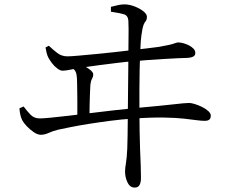

<svg xmlns="http://www.w3.org/2000/svg" viewBox="-20 -792 1040 869"><path d="M590 57Q568 57 557 33.5Q546 10 546 -16Q546 -31 550 -53.5Q554 -76 556 -119Q557 -138 557.5 -179Q558 -220 558.5 -272Q559 -324 559.5 -376.5Q560 -429 560.5 -472.5Q561 -516 561 -540Q561 -571 561.5 -601.5Q562 -632 562 -658Q562 -684 561 -699Q559 -722 540.5 -727.5Q522 -733 482 -739V-761Q500 -766 517 -769.5Q534 -773 549 -772Q569 -771 591.5 -762Q614 -753 629.5 -740.5Q645 -728 645 -716Q645 -702 637.5 -693.5Q630 -685 625 -662Q619 -631 617 -603.5Q615 -576 614 -542Q613 -516 612 -476Q611 -436 611 -388Q611 -340 611 -290Q611 -240 612 -195Q613 -150 614 -116Q616 -78 617 -41.5Q618 -5 618 13Q618 34 611.5 45.5Q605 57 590 57ZM330 -253Q330 -268 330 -291Q330 -314 330 -338Q330 -362 329.5 -382Q329 -402 329 -413Q329 -442 326 -456Q323 -470 315 -477.5Q307 -485 292 -492L295 -505Q311 -505 323 -504Q335 -503 350 -497Q360 -494 372 -487Q384 -480 393 -471.5Q402 -463 402 -455Q402 -445 396.5 -435.5Q391 -426 389 -408Q388 -388 387 -364.5Q386 -341 385.5 -313.5Q385 -286 385 -254ZM165 -182Q150 -182 132.5 -194Q115 -206 101 -221Q87 -236 81 -247Q75 -259 72 -272.5Q69 -286 68 -302L87 -310Q101 -291 117.5 -273.5Q134 -256 160 -256Q175 -256 210.5 -259.5Q246 -263 293.5 -268.5Q341 -274 392.5 -280.5Q444 -287 493.5 -292.5Q543 -298 583 -302Q651 -308 695.5 -312.5Q740 -317 767 -320Q794 -323 809.5 -324.5Q825 -326 836 -326Q846 -326 862 -321Q878 -316 894.5 -308Q911 -300 922.5 -289.5Q934 -279 934 -269Q934 -255 926.5 -250Q919 -245 908 -245Q892 -245 870 -248Q848 -251 812.5 -255Q777 -259 720.5 -260Q664 -261 578 -255Q532 -252 481.5 -245.5Q431 -239 383.5 -231.5Q336 -224 299 -216.5Q262 -209 243 -205Q219 -199 200.5 -190.5Q182 -182 165 -182ZM263 -472Q253 -472 239.5 -482Q226 -492 215 -506.5Q204 -521 198 -533Q194 -541 191 -553Q188 -565 186 -577L201 -585Q220 -567 239.5 -552Q259 -537 285 -537Q301 -537 334 -540Q367 -543 410 -547Q453 -551 498 -556Q543 -561 584.5 -566Q626 -571 657 -574.5Q688 -578 700 -580Q729 -585 746 -589Q763 -593 772 -596.5Q781 -600 787 -600Q796 -600 809.5 -596.5Q823 -593 835.5 -586.5Q848 -580 856 -571.5Q864 -563 864 -552Q864 -541 854.5 -536Q845 -531 830 -530Q814 -530 785.5 -528.5Q757 -527 722 -525Q687 -523 651.5 -520.5Q616 -518 587 -515Q556 -513 512 -507.5Q468 -502 424.5 -496.5Q381 -491 349 -486Q329 -483 303 -477.5Q277 -472 263 -472Z"/></svg>

Font: Noto Serif JP
Style: Regular
Weight: 400
Designer: Ryoko NISHIZUKA  (kana & ideographs); Frank Grießhammer (Latin, Greek & Cyrillic); Wenlong ZHANG  (bopomofo); Sandoll Co
Foundry: Adobe
Version: Version 2.003-H1;hotconv 1.1.1;makeotfexe 2.6.0